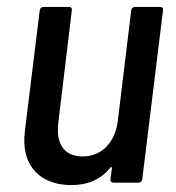

<svg xmlns="http://www.w3.org/2000/svg" viewBox="-20 -529 509 556"><path d="M360 -499 321 -178C313 -116 274 -76 220 -76C166 -76 141 -112 149 -175L188 -499C189 -505 186 -509 180 -509H106C100 -509 96 -505 95 -499L52 -149C39 -42 104 7 186 7C234 7 272 -9 300 -44C303 -47 304 -45 304 -42L300 -10C299 -4 303 0 308 0H381C387 0 391 -4 392 -10L452 -499C453 -505 450 -509 444 -509H371C365 -509 361 -505 360 -499Z"/></svg>

Font: Barlow Semi Condensed Medium
Style: Italic
Weight: 500
Width: 4
Italic angle: -7°
Designer: Jeremy Tribby
Foundry: Tribby Type
Version: Version 1.422;hotconv 1.0.109;makeotfexe 2.5.65596